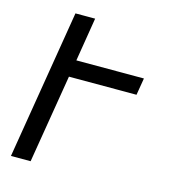

<svg xmlns="http://www.w3.org/2000/svg" viewBox="-109 -825 819 914"><g transform="rotate(15 300.0 -367.5)"><path d="M29 0 150 -735H247L212 -520H545L531 -436H198L126 0Z"/></g></svg>

Font: Iosevka Md Ex Obl
Style: Regular
Weight: 500
Width: 7
Italic angle: -9°
Monospace: yes
Designer: Belleve Invis
Foundry: Belleve Invis
Version: Version 32.5.0; ttfautohint (v1.8.4)